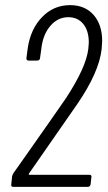

<svg xmlns="http://www.w3.org/2000/svg" viewBox="-20 -728 420 748"><path d="M95 -47H328Q338 -47 336 -37L333 -10Q331 0 322 0H32Q22 0 24 -10L27 -40Q29 -49 32 -53L61 -94Q192 -280 236 -344Q315 -464 324 -537Q326 -555 326 -562Q326 -608 304.5 -634.5Q283 -661 246 -661Q205 -661 176 -627Q147 -593 141 -538L136 -502Q136 -498 133 -495Q130 -492 125 -492H91Q87 -492 84.5 -495Q82 -498 83 -502L88 -540Q99 -615 144 -661.5Q189 -708 253 -708Q311 -708 344.5 -670Q378 -632 378 -568Q378 -559 376 -537Q366 -446 280 -321Q280 -321 184 -183L93 -52Q91 -50 92 -48.5Q93 -47 95 -47Z"/></svg>

Font: Barlow Condensed Light
Style: Italic
Weight: 300
Width: 3
Italic angle: -7°
Designer: Jeremy Tribby
Foundry: Tribby Type
Version: Version 1.408